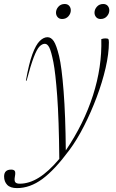

<svg xmlns="http://www.w3.org/2000/svg" viewBox="-94 -708 578 960"><path d="M39 -304.5H35.5Q50.5 -390 68 -437.2Q85.5 -484.5 104.8 -503.2Q124 -522 143.5 -522Q161.5 -522 174.8 -502.2Q188 -482.5 201.5 -427.5Q214.5 -374 224 -252.2Q233.5 -130.5 235 44Q325.5 -89.5 371 -231.5Q416.5 -373.5 412.5 -512.5Q423.5 -516 432 -516Q444 -516 447.2 -513Q450.5 -510 450.5 -496Q450.5 -439.5 434 -368Q417.5 -296.5 389.2 -221.5Q361 -146.5 326 -77.8Q291 -9 253.5 41.5Q179.5 141.5 117.8 187Q56 232.5 -9 232.5Q-42.5 232.5 -58 216.2Q-73.5 200 -73.5 174.5Q-73.5 140 -38 140Q-25 140 -20.2 146.8Q-15.5 153.5 -19.5 174.5Q-23.5 195.5 -17.5 203Q-11.5 210.5 4.5 210.5Q52 210.5 100.5 180.2Q149 150 202.5 86.5Q200.5 -113.5 192 -228.2Q183.5 -343 173 -397Q162 -452 152.5 -470.5Q143 -489 130.5 -489Q116.5 -489 103.2 -475.2Q90 -461.5 74.8 -421.8Q59.5 -382 39 -304.5ZM216.5 -613Q202 -613 194 -622.5Q186 -632 186 -644.5Q186 -661 198 -674.5Q210 -688 229.5 -688Q244 -688 252 -678.8Q260 -669.5 260 -656.5Q260 -640 248 -626.5Q236 -613 216.5 -613ZM409 -613Q394.5 -613 386.5 -622.5Q378.5 -632 378.5 -644.5Q378.5 -661 390.5 -674.5Q402.5 -688 422 -688Q436.5 -688 444.5 -678.8Q452.5 -669.5 452.5 -656.5Q452.5 -640 440.5 -626.5Q428.5 -613 409 -613Z"/></svg>

Font: Newsreader Display ExtraLight
Style: Italic
Weight: 275
Italic angle: -17°
Designer: Hugues Gentile
Foundry: Production Type
Version: Version 1.002